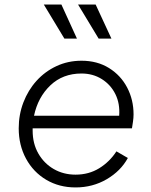

<svg xmlns="http://www.w3.org/2000/svg" viewBox="-20 -809 663 841"><path d="M311 12Q239 12 182.5 -21.5Q126 -55 94 -114Q62 -173 62 -247Q62 -307 82.5 -360.5Q103 -414 140 -455Q177 -496 227.5 -519.5Q278 -543 337 -543Q406 -543 457.5 -511Q509 -479 537 -425.5Q565 -372 565 -308Q565 -293 562.5 -276Q560 -259 558 -247H123Q123 -242 123 -237Q123 -180 148 -136.5Q173 -93 215.5 -68.5Q258 -44 311 -44Q369 -44 414.5 -72Q460 -100 490 -146L540 -117Q509 -60 447.5 -24Q386 12 311 12ZM337 -487Q255 -487 200.5 -435Q146 -383 129 -302H502Q506 -355 485.5 -396.5Q465 -438 426 -462.5Q387 -487 337 -487ZM262 -640 172 -789H249L317 -640ZM412 -640 322 -789H399L468 -640Z"/></svg>

Font: Plus Jakarta Sans Light
Style: Italic
Weight: 300
Italic angle: -8°
Designer: Gumpita Rahayu
Foundry: Tokotype
Version: Version 2.071; ttfautohint (v1.8.4.7-5d5b);gftools[0.9.29]